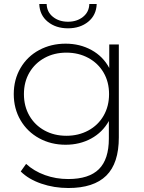

<svg xmlns="http://www.w3.org/2000/svg" viewBox="-20 -745 722 963"><path d="M576 -522H528V-404C507.3 -442.7 477.7 -472.7 439 -494C400.3 -515.3 357 -526 309 -526C260.3 -526 216.2 -515.3 176.5 -494C136.8 -472.7 105.7 -442.7 83 -404C60.3 -365.3 49 -321.7 49 -273C49 -224.3 60.3 -180.7 83 -142C105.7 -103.3 136.8 -73.2 176.5 -51.5C216.2 -29.8 260.3 -19 309 -19C356.3 -19 399 -29.3 437 -50C475 -70.7 504.7 -100 526 -138V-50C526 19.3 509.3 70.5 476 103.5C442.7 136.5 391.3 153 322 153C280.7 153 241.7 146.3 205 133C168.3 119.7 137 101 111 77L84 115C110 141 144.3 161.3 187 176C229.7 190.7 275 198 323 198C407.7 198 471 177.3 513 136C555 94.7 576 30.7 576 -56ZM423 -90.5C390.3 -72.8 353.7 -64 313 -64C272.3 -64 235.8 -72.8 203.5 -90.5C171.2 -108.2 145.8 -132.8 127.5 -164.5C109.2 -196.2 100 -232.3 100 -273C100 -313.7 109.2 -349.7 127.5 -381C145.8 -412.3 171.2 -436.8 203.5 -454.5C235.8 -472.2 272.3 -481 313 -481C353.7 -481 390.3 -472.2 423 -454.5C455.7 -436.8 481.2 -412.3 499.5 -381C517.8 -349.7 527 -313.7 527 -273C527 -232.3 517.8 -196.2 499.5 -164.5C481.2 -132.8 455.7 -108.2 423 -90.5ZM219.5 -636C246.5 -614 280.3 -603 321 -603C361.7 -603 395.5 -614 422.5 -636C449.5 -658 463.7 -687.7 465 -725H428C427.3 -698.3 416.8 -676.8 396.5 -660.5C376.2 -644.2 351 -636 321 -636C291 -636 265.8 -644.2 245.5 -660.5C225.2 -676.8 214.7 -698.3 214 -725H177C178.3 -687.7 192.5 -658 219.5 -636Z"/></svg>

Font: Montserrat Custom ExtraLight
Style: Regular
Weight: 300
Designer: Julieta Ulanovsky
Foundry: Julieta Ulanovsky
Version: Version 7.200